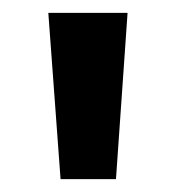

<svg xmlns="http://www.w3.org/2000/svg" viewBox="-20 -734 273 298"><path d="M178 -714 160 -456H74L55 -714Z"/></svg>

Font: Noto Sans Myanmar Condensed SemiBold
Style: Regular
Weight: 600
Width: 3
Designer: Monotype Design Team
Foundry: Monotype Imaging Inc.
Version: Version 2.107; ttfautohint (v1.8.4.7-5d5b)